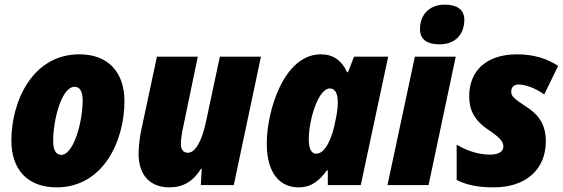

<svg xmlns="http://www.w3.org/2000/svg" viewBox="-20 -797 2426 827"><path d="M224 10C424 10 516 -189 516 -361C516 -487 445 -563 322 -563C119 -563 29 -359 29 -192C29 -65 100 10 224 10ZM244 -130C221 -130 209 -151 209 -189C209 -284 246 -423 301 -423C324 -423 336 -404 336 -364C336 -271 297 -130 244 -130Z M710 10C769 10 812 -16 846 -70H849L845 0H987L1104 -553H927L868 -276C850 -190 822 -139 789 -139C770 -139 759 -153 759 -177C759 -198 764 -227 769 -250L832 -553H656L587 -230C581 -199 577 -164 577 -134C577 -51 619 10 710 10Z M1266 10C1323 10 1357 -21 1388 -63H1392V0H1534L1652 -553H1505L1479 -486H1475C1451 -538 1414 -563 1362 -563C1201 -563 1129 -316 1129 -179C1129 -49 1187 10 1266 10ZM1342 -135C1321 -135 1310 -157 1310 -197C1310 -279 1350 -416 1401 -416C1424 -416 1435 -394 1435 -355C1435 -336 1433 -314 1424 -273C1412 -210 1384 -135 1342 -135Z M1873 -606C1942 -606 1980 -650 1980 -712C1980 -758 1945 -777 1896 -777C1825 -777 1789 -729 1789 -672C1789 -625 1822 -606 1873 -606ZM1649 0H1826L1943 -553H1767Z M2107 10C2246 10 2331 -68 2331 -188C2331 -262 2300 -305 2238 -343C2193 -373 2182 -383 2182 -402C2182 -422 2194 -433 2214 -433C2242 -433 2288 -417 2324 -390L2384 -513C2337 -545 2276 -563 2208 -563C2068 -563 2001 -486 2001 -383C2001 -326 2020 -280 2085 -237C2140 -200 2148 -184 2148 -165C2148 -138 2115 -131 2091 -131C2047 -131 1997 -144 1947 -174V-22C1988 -1 2035 10 2107 10Z"/></svg>

Font: Noto Sans UI SemiCondensed Black
Style: Italic
Weight: 900
Width: 4
Italic angle: -372°
Designer: Monotype Design Team
Foundry: Monotype Imaging Inc.
Version: Version 1.901